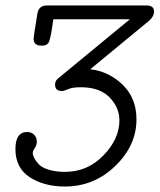

<svg xmlns="http://www.w3.org/2000/svg" viewBox="-20 -451 580 698"><path d="M36.1 90.8Q36.1 28.8 79.1 28.8Q94.2 28.8 104 38.8Q113.8 48.8 113.8 64Q113.8 76.2 106.4 87.2Q99.1 98.1 99.1 105Q99.1 112.8 104 122.8Q108.9 132.8 120.4 145.5Q131.8 158.2 157 166Q182.1 173.8 216.8 173.8Q297.9 173.8 356 114Q414.1 54.2 414.1 -13.2Q414.1 -60.1 378.4 -96.9Q342.8 -133.8 273.9 -133.8Q243.2 -133.8 228 -127Q212.9 -120.1 205.1 -120.1Q180.2 -120.1 180.2 -143.1Q180.2 -152.8 185.1 -159.4Q189.9 -166 206.1 -178.2L452.1 -380.9H173.8Q164.1 -305.7 155.8 -294.9Q148.9 -285.2 133.8 -285.2H129.9Q102.1 -285.2 102.1 -311Q102.1 -317.9 116.2 -402.8Q121.1 -430.7 149.9 -431.2H512.2Q540 -431.2 540 -409.2Q540 -388.2 514.2 -369.1Q311 -201.2 308.1 -199.2Q376 -191.4 426 -142.8Q476.1 -94.2 476.1 -17.1Q476.1 78.1 398.9 152.6Q321.8 227.1 215.8 227.1Q140.6 227.1 88.4 193.4Q36.1 159.7 36.1 90.8Z"/></svg>

Font: CMU Typewriter Text
Style: LightOblique
Weight: 200
Italic angle: -9.46001°
Version: Version 0.7.0